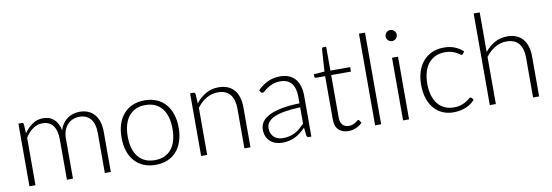

<svg xmlns="http://www.w3.org/2000/svg" viewBox="-55 -1111 4314 1501"><g transform="rotate(-10 2102.0 -360.0)"><path d="M82 0V-497.5H108.5Q121 -497.5 123 -485L127.5 -413Q156.5 -454.5 194 -480Q231.5 -505.5 278.5 -505.5Q333 -505.5 365.8 -474Q398.5 -442.5 410 -386.5Q419 -417 435.2 -439.5Q451.5 -462 472.5 -476.8Q493.5 -491.5 518.2 -498.5Q543 -505.5 569 -505.5Q606 -505.5 635.5 -493.2Q665 -481 685.5 -457Q706 -433 717 -398Q728 -363 728 -318V0H680.5V-318Q680.5 -391 649 -429.2Q617.5 -467.5 559 -467.5Q533 -467.5 509.2 -458Q485.5 -448.5 467.2 -429.8Q449 -411 438.2 -383Q427.5 -355 427.5 -318V0H379.5V-318Q379.5 -390.5 350.8 -429Q322 -467.5 266.5 -467.5Q226 -467.5 191.5 -443.5Q157 -419.5 130 -377V0Z M1084 -505.5Q1137.5 -505.5 1179.8 -487.2Q1222 -469 1251 -435.5Q1280 -402 1295.2 -354.8Q1310.5 -307.5 1310.5 -249Q1310.5 -190.5 1295.2 -143.5Q1280 -96.5 1251 -63Q1222 -29.5 1179.8 -11.5Q1137.5 6.5 1084 6.5Q1030.5 6.5 988.2 -11.5Q946 -29.5 916.8 -63Q887.5 -96.5 872.2 -143.5Q857 -190.5 857 -249Q857 -307.5 872.2 -354.8Q887.5 -402 916.8 -435.5Q946 -469 988.2 -487.2Q1030.5 -505.5 1084 -505.5ZM1084 -31Q1128.5 -31 1161.8 -46.2Q1195 -61.5 1217.2 -90Q1239.5 -118.5 1250.5 -158.8Q1261.5 -199 1261.5 -249Q1261.5 -298.5 1250.5 -339Q1239.5 -379.5 1217.2 -408.2Q1195 -437 1161.8 -452.5Q1128.5 -468 1084 -468Q1039.5 -468 1006.2 -452.5Q973 -437 950.8 -408.2Q928.5 -379.5 917.2 -339Q906 -298.5 906 -249Q906 -199 917.2 -158.8Q928.5 -118.5 950.8 -90Q973 -61.5 1006.2 -46.2Q1039.5 -31 1084 -31Z M1490.5 -410.5Q1525 -453.5 1570.2 -479.5Q1615.5 -505.5 1671 -505.5Q1712 -505.5 1743.2 -492.5Q1774.5 -479.5 1795 -455Q1815.5 -430.5 1826 -396Q1836.5 -361.5 1836.5 -318V0H1788.5V-318Q1788.5 -388 1756.5 -427.8Q1724.5 -467.5 1659 -467.5Q1610.5 -467.5 1568.2 -442.8Q1526 -418 1493 -374V0H1445V-497.5H1471.5Q1484 -497.5 1486 -485Z M2273.5 -240.5Q2202.5 -238 2151.2 -229.2Q2100 -220.5 2066.8 -205.5Q2033.5 -190.5 2017.5 -169.8Q2001.5 -149 2001.5 -122.5Q2001.5 -97.5 2009.8 -79.2Q2018 -61 2031.8 -49.2Q2045.5 -37.5 2063.5 -32Q2081.5 -26.5 2101 -26.5Q2130 -26.5 2154.2 -32.8Q2178.5 -39 2199.2 -50.2Q2220 -61.5 2238 -77Q2256 -92.5 2273.5 -110.5ZM1981 -427Q2020 -466 2063 -486Q2106 -506 2160.5 -506Q2200.5 -506 2230.5 -493.2Q2260.5 -480.5 2280.2 -456.8Q2300 -433 2310 -399.2Q2320 -365.5 2320 -324V0H2301Q2286 0 2282.5 -14L2275.5 -78Q2255 -58 2234.8 -42Q2214.5 -26 2192.5 -15Q2170.5 -4 2145 2Q2119.5 8 2089 8Q2063.5 8 2039.5 0.5Q2015.5 -7 1996.8 -22.5Q1978 -38 1966.8 -62.2Q1955.5 -86.5 1955.5 -120.5Q1955.5 -152 1973.5 -179Q1991.5 -206 2030 -226Q2068.5 -246 2128.8 -258Q2189 -270 2273.5 -272V-324Q2273.5 -393 2243.8 -430.2Q2214 -467.5 2155.5 -467.5Q2119.5 -467.5 2094.2 -457.5Q2069 -447.5 2051.5 -435.5Q2034 -423.5 2023 -413.5Q2012 -403.5 2004.5 -403.5Q1999 -403.5 1995.5 -406Q1992 -408.5 1989.5 -412.5Z M2615 8Q2564.5 8 2536.2 -20Q2508 -48 2508 -106.5V-446.5H2436.5Q2431 -446.5 2427.5 -449.5Q2424 -452.5 2424 -458V-476.5L2509 -482.5L2521 -660.5Q2522 -665 2525 -668.5Q2528 -672 2533.5 -672H2556V-482H2713V-446.5H2556V-109Q2556 -88.5 2561.2 -73.8Q2566.5 -59 2575.8 -49.5Q2585 -40 2597.5 -35.5Q2610 -31 2624.5 -31Q2642.5 -31 2655.5 -36.2Q2668.5 -41.5 2678 -47.8Q2687.5 -54 2693.5 -59.2Q2699.5 -64.5 2703 -64.5Q2707 -64.5 2711 -59.5L2724 -38.5Q2705 -17.5 2675.8 -4.8Q2646.5 8 2615 8Z M2874 -727.5V0H2826V-727.5Z M3095.5 -497.5V0H3048V-497.5ZM3116 -669Q3116 -660 3112.2 -652.2Q3108.5 -644.5 3102.5 -638.5Q3096.5 -632.5 3088.5 -629Q3080.5 -625.5 3071.5 -625.5Q3062.5 -625.5 3054.5 -629Q3046.5 -632.5 3040.5 -638.5Q3034.5 -644.5 3031 -652.2Q3027.5 -660 3027.5 -669Q3027.5 -678 3031 -686.2Q3034.5 -694.5 3040.5 -700.5Q3046.5 -706.5 3054.5 -710Q3062.5 -713.5 3071.5 -713.5Q3080.5 -713.5 3088.5 -710Q3096.5 -706.5 3102.5 -700.5Q3108.5 -694.5 3112.2 -686.2Q3116 -678 3116 -669Z M3599.5 -431Q3597 -428.5 3594.8 -426.8Q3592.5 -425 3588.5 -425Q3583.5 -425 3575 -431.8Q3566.5 -438.5 3552 -446.5Q3537.5 -454.5 3515.8 -461.2Q3494 -468 3463 -468Q3420 -468 3386.8 -452.8Q3353.5 -437.5 3330.5 -409Q3307.5 -380.5 3295.8 -340Q3284 -299.5 3284 -249Q3284 -196.5 3296.2 -156Q3308.5 -115.5 3331 -87.8Q3353.5 -60 3385.5 -45.5Q3417.5 -31 3456.5 -31Q3492.5 -31 3516.8 -39.5Q3541 -48 3556.8 -58Q3572.5 -68 3581.5 -76.5Q3590.5 -85 3596.5 -85Q3602.5 -85 3606.5 -80L3619 -64Q3607.5 -49 3590 -36Q3572.5 -23 3550.5 -13.5Q3528.5 -4 3502.8 1.2Q3477 6.5 3449 6.5Q3401.5 6.5 3362.2 -10.8Q3323 -28 3294.8 -60.8Q3266.5 -93.5 3250.8 -141Q3235 -188.5 3235 -249Q3235 -306 3250 -353Q3265 -400 3294 -434Q3323 -468 3364.8 -486.8Q3406.5 -505.5 3460.5 -505.5Q3509 -505.5 3546.5 -490Q3584 -474.5 3612 -448Z M3784.5 -413.5Q3819 -455.5 3863.2 -480.5Q3907.5 -505.5 3962.5 -505.5Q4003.5 -505.5 4034.8 -492.5Q4066 -479.5 4086.5 -455Q4107 -430.5 4117.5 -396Q4128 -361.5 4128 -318V0H4080V-318Q4080 -388 4048 -427.8Q4016 -467.5 3950.5 -467.5Q3902 -467.5 3859.8 -442.8Q3817.5 -418 3784.5 -374V0H3736.5V-727.5H3784.5Z"/></g></svg>

Font: LatoLatin Light
Style: Regular
Weight: 300
Designer: Lukasz Dziedzic with Adam Twardoch and Botio Nikoltchev
Foundry: tyPoland Lukasz Dziedzic
Version: Version 2.015; 2015-08-06; http://www.latofonts.com/